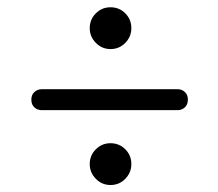

<svg xmlns="http://www.w3.org/2000/svg" viewBox="-20 -619 608 536"><path d="M288.4 -482Q264.6 -482 247.5 -499.4Q230.5 -516.8 230.5 -540.4Q230.5 -564.7 247.5 -581.7Q264.6 -598.7 288.4 -598.7Q313 -598.7 329.9 -581.7Q346.7 -564.7 346.7 -540.4Q346.7 -516.8 329.9 -499.4Q313 -482 288.4 -482ZM67.5 -341Q67.5 -354.5 76.2 -362.2Q85 -370 97 -370H476Q487.5 -370 496 -362.2Q504.5 -354.5 504.5 -341Q504.5 -327 496 -319.2Q487.5 -311.5 476 -311.5H96.5Q84.5 -311.5 76 -319.2Q67.5 -327 67.5 -341ZM288.4 -102.5Q264.6 -102.5 247.5 -119.9Q230.5 -137.3 230.5 -160.9Q230.5 -185.2 247.5 -202.2Q264.6 -219.2 288.4 -219.2Q313 -219.2 329.9 -202.2Q346.7 -185.2 346.7 -160.9Q346.7 -137.3 329.9 -119.9Q313 -102.5 288.4 -102.5Z"/></svg>

Font: Fraunces 9pt Soft
Style: Regular
Weight: 400
Version: Version 1.000;[0bf87f6ff]